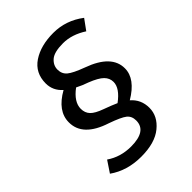

<svg xmlns="http://www.w3.org/2000/svg" viewBox="-216 -782 958 958"><g transform="rotate(-45 263.5 -303.0)"><path d="M375 -291Q375 -317.9 355 -337.9Q335 -357.9 284.2 -377.9Q254.4 -387.7 223.1 -403.8Q164.1 -359.9 164.1 -312Q164.1 -283.2 181.6 -264.6Q199.2 -246.1 242.7 -230.5Q286.1 -214.8 314 -202.1Q375 -247.1 375 -291ZM358.4 27.8Q306.6 70.8 208.5 70.8Q109.9 70.8 38.1 20L78.1 -40Q134.3 -1 209 -1Q318.8 -1 318.8 -75.2Q318.8 -106 297.9 -122.6Q276.9 -139.2 211.9 -162.1Q73.7 -207 74.2 -306.2Q74.2 -385.3 169.9 -439Q129.9 -474.1 129.9 -524.9Q129.9 -599.1 188 -638.2Q246.1 -676.8 335 -676.8Q423.8 -676.8 497.1 -621.1L457 -565.9Q395 -606 333 -606Q271 -606 245.6 -584.5Q220.2 -562.5 220.2 -532.2Q220.2 -502 241.7 -483.9Q263.2 -465.8 325.2 -442.9Q463.4 -393.1 462.9 -298.8Q462.9 -225.6 367.2 -168.9Q410.2 -131.8 410.2 -73.2Q410.2 -14.6 358.4 27.8Z"/></g></svg>

Font: FiraSans-Italic
Style: Italic
Weight: 400
Italic angle: -8°
Designer: Carrois Corporate & Edenspiekermann AG
Foundry: Carrois Corporate GbR & Edenspiekermann AG
Version: Version 3.106;PS 003.106;hotconv 1.0.70;makeotf.lib2.5.58329